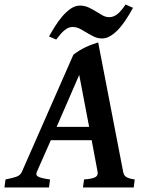

<svg xmlns="http://www.w3.org/2000/svg" viewBox="-44 -831 647 851"><path d="M181.2 -209.5 119.1 -68.8Q112.8 -53.7 127 -47.1Q141.1 -40.5 177.7 -35.6L173.3 0H-24.4L-19.5 -35.6Q11.7 -41.5 29.1 -47.9Q46.4 -54.2 52.7 -68.8L281.2 -588.4Q293.5 -598.1 307.4 -606.7Q321.3 -615.2 335.9 -622.1Q350.6 -628.9 364.7 -634Q378.9 -639.2 391.1 -643.1L502 -68.8Q503.4 -62 506.1 -56.6Q508.8 -51.3 514.4 -47.4Q520 -43.5 529.3 -40.5Q538.6 -37.6 553.2 -35.6L548.8 0H323.7L328.6 -35.6Q363.8 -38.1 377.7 -45.4Q391.6 -52.7 388.7 -68.8L362.3 -209.5ZM351.1 -268.6 307.1 -499 207 -268.6ZM545.4 -796.4Q538.6 -783.2 529.5 -768.1Q520.5 -752.9 510 -737.8Q499.5 -722.7 487.8 -708.7Q476.1 -694.8 463.1 -684.1Q450.2 -673.3 436.5 -667Q422.9 -660.6 408.7 -660.6Q389.2 -660.6 372.8 -668.5Q356.4 -676.3 341.1 -685.8Q325.7 -695.3 310.3 -703.4Q294.9 -711.4 277.8 -711.4Q267.6 -711.4 259 -707.8Q250.5 -704.1 241.9 -697Q233.4 -689.9 224.4 -679.7Q215.3 -669.4 205.1 -655.8L173.3 -669.4Q184.1 -689 199 -712.9Q213.9 -736.8 231.4 -757.6Q249 -778.3 269 -792.2Q289.1 -806.2 310.1 -806.2Q331.1 -806.2 348.4 -798.1Q365.7 -790 381.1 -780.5Q396.5 -771 410.6 -762.9Q424.8 -754.9 439.5 -754.9Q460 -754.9 476.8 -768.8Q493.7 -782.7 512.7 -811Z"/></svg>

Font: Gentium Basic
Style: Bold Italic
Weight: 700
Italic angle: -8°
Designer: J. Victor Gaultney and Annie Olsen
Foundry: SIL International
Version: Version 1.102; 2013; Maintenance release